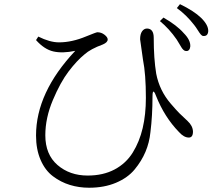

<svg xmlns="http://www.w3.org/2000/svg" viewBox="-20 -839 1040 908"><path d="M859.4 -597.7Q853.5 -597.7 847.7 -603Q841.8 -608.4 838.4 -614.3Q835 -620.1 827.6 -632.3Q820.3 -644.5 815.4 -652.3Q780.3 -703.1 736.3 -739.3L752.9 -755.9Q816.4 -719.7 848.6 -682.6Q881.8 -649.4 879.9 -619.1Q878.9 -608.4 873.5 -602.5Q868.2 -596.7 859.4 -597.7ZM941.4 -668.9Q935.5 -668.9 929.7 -675.8Q923.8 -682.6 915 -696.8Q906.2 -710.9 898.4 -720.7Q861.3 -768.6 816.4 -800.8L831.1 -819.3Q897.5 -787.1 930.7 -754.9Q965.8 -720.7 964.8 -691.4Q962.9 -667 941.4 -668.9ZM335.9 -598.6Q275.4 -585.9 232.4 -595.7Q189.5 -605.5 150.4 -649.4L161.1 -666Q215.8 -638.7 258.8 -638.7Q320.3 -638.7 387.7 -667Q435.5 -686.5 440.4 -686.5Q459 -686.5 474.1 -674.8Q489.3 -663.1 489.3 -652.3Q489.3 -638.7 466.8 -628.9Q408.2 -607.4 379.9 -582Q343.8 -552.7 304.7 -501.5Q265.6 -450.2 230 -365.7Q194.3 -281.2 194.3 -199.2Q194.3 -108.4 252 -58.6Q309.6 -8.8 394.5 -8.8Q467.8 -8.8 522 -37.6Q576.2 -66.4 607.9 -117.7Q639.6 -168.9 654.8 -233.4Q669.9 -297.9 669.9 -376Q669.9 -488.3 656.2 -556.6Q642.6 -648.4 642.6 -653.3Q642.6 -677.7 651.9 -690.9Q661.1 -704.1 675.8 -704.1Q707 -703.1 707 -660.2Q707 -561.5 718.8 -490.2Q726.6 -450.2 743.7 -415Q760.7 -379.9 787.6 -348.6Q814.5 -317.4 827.6 -304.2Q840.8 -291 867.2 -266.6Q891.6 -244.1 892.6 -216.8Q892.6 -188.5 873 -188.5Q849.6 -188.5 826.2 -214.8Q757.8 -285.2 717.8 -385.7Q712.9 -399.4 709 -403.8Q705.1 -408.2 703.1 -402.8Q701.2 -397.5 701.2 -382.8Q701.2 -292 691.4 -213.9Q686.5 -165 668 -121.1Q649.4 -77.1 616.7 -37.6Q584 2 528.3 25.4Q472.7 48.8 401.4 48.8Q353.5 48.8 310.5 35.6Q267.6 22.5 230.5 -5.4Q193.4 -33.2 171.9 -83Q150.4 -132.8 150.4 -198.2Q150.4 -401.4 335.9 -598.6Z"/></svg>

Font: GenYoMin TW TTF Light
Style: Regular
Weight: 300
Version: Version 1.300